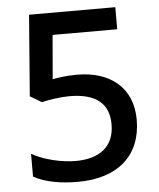

<svg xmlns="http://www.w3.org/2000/svg" viewBox="-52 -759 676 814"><g transform="rotate(-5 286.0 -352.0)"><path d="M282 -443C235 -443 201 -437 178 -433L194 -620H469V-714H102L75 -369L124 -340C152 -347 204 -355 242 -355C358 -355 410 -307 410 -221C410 -124 345 -79 245 -79C183 -79 107 -98 59 -126V-29C104 -3 172 10 246 10C420 10 518 -81 518 -231C518 -367 424 -443 282 -443Z"/></g></svg>

Font: Noto Sans Gujarati UI Medium
Style: Regular
Weight: 500
Designer: Jelle Bosma - Monotype Design Team, Universal Thirst
Foundry: Monotype Imaging Inc.
Version: Version 2.106